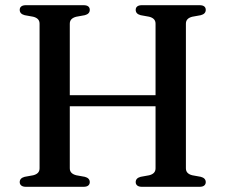

<svg xmlns="http://www.w3.org/2000/svg" viewBox="-20 -720 869 740"><path d="M181.5 -353H620V-310.5H181.5ZM249 -71.5Q249 -60.5 255.5 -54Q262 -47.5 274 -44.5L307 -38.5Q326 -33.5 326 -18Q326 -10 320.2 -5Q314.5 0 301.5 0H80.5Q68 0 62 -5Q56 -10 56 -18Q56 -33.5 75 -38.5L108 -44.5Q120 -47.5 126.2 -54Q132.5 -60.5 132.5 -71.5V-628.5Q132.5 -639.5 126.2 -646Q120 -652.5 108 -655.5L75 -661.5Q56 -666.5 56 -682Q56 -690.5 62 -695.2Q68 -700 80.5 -700H301.5Q314.5 -700 320.2 -695.2Q326 -690.5 326 -682Q326 -666.5 307 -661.5L274 -655.5Q262 -652.5 255.5 -646Q249 -639.5 249 -628.5ZM696.5 -71.5Q696.5 -60.5 702.8 -54Q709 -47.5 721 -44.5L754 -38.5Q773 -33.5 773 -18Q773 -10 767.2 -5Q761.5 0 748.5 0H527.5Q515 0 509 -5Q503 -10 503 -18Q503 -33.5 522 -38.5L555 -44.5Q567 -47.5 573.2 -54Q579.5 -60.5 579.5 -71.5V-628.5Q579.5 -639.5 573.2 -646Q567 -652.5 555 -655.5L522 -661.5Q503 -666.5 503 -682Q503 -690.5 509 -695.2Q515 -700 527.5 -700H748.5Q761.5 -700 767.2 -695.2Q773 -690.5 773 -682Q773 -666.5 754 -661.5L721 -655.5Q709 -652.5 702.8 -646Q696.5 -639.5 696.5 -628.5Z"/></svg>

Font: Fraunces 12pt
Style: Regular
Weight: 400
Version: Version 1.000;[b76b70a41]